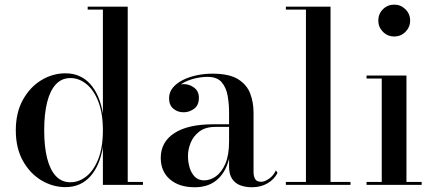

<svg xmlns="http://www.w3.org/2000/svg" viewBox="-20 -778 1828 808"><path d="M255.5 9.5Q202 9.5 154.2 -19Q106.5 -47.5 76.5 -101Q46.5 -154.5 46.5 -229.5Q46.5 -304.5 76.5 -358.2Q106.5 -412 154.2 -440.8Q202 -469.5 255.5 -469.5Q319 -469.5 359.5 -424.5Q400 -379.5 413 -300V-737.5H349V-750H517.5V-12.5H581.5V0H413V-159Q400 -80 359.5 -35.2Q319 9.5 255.5 9.5ZM276.5 -11Q312.5 -11 343.8 -36Q375 -61 394 -109.8Q413 -158.5 413 -229.5Q413 -301 394 -350Q375 -399 343.8 -424.2Q312.5 -449.5 276.5 -449.5Q239.5 -449.5 215 -423Q190.5 -396.5 178.2 -347.2Q166 -298 166 -229.5Q166 -161.5 178.2 -112.5Q190.5 -63.5 215 -37.2Q239.5 -11 276.5 -11Z M1040 10Q1014 10 992.2 2.2Q970.5 -5.5 957.2 -24.8Q944 -44 944 -77V-304.5Q944 -340.5 938 -375Q932 -409.5 912.8 -432Q893.5 -454.5 853.5 -454.5Q829.5 -454.5 803.8 -448.8Q778 -443 756 -431.8Q734 -420.5 720.2 -403.8Q706.5 -387 706.5 -364.5H692.5Q692.5 -391.5 711.2 -407.8Q730 -424 753 -424Q777.5 -424 797.2 -409Q817 -394 817 -366.5Q817 -335 796.8 -320.2Q776.5 -305.5 753 -305.5Q727 -305.5 709.2 -320.8Q691.5 -336 691.5 -364.5Q691.5 -389.5 707 -408.5Q722.5 -427.5 748.5 -440.8Q774.5 -454 807 -461Q839.5 -468 873.5 -468Q944.5 -468 981.8 -444.8Q1019 -421.5 1033 -384.2Q1047 -347 1047 -304.5V-54Q1047 -37 1053.5 -25Q1060 -13 1079.5 -13Q1094 -13 1112.2 -25.8Q1130.5 -38.5 1141 -61L1148 -50.5Q1134.5 -23.5 1106.2 -6.8Q1078 10 1040 10ZM799 10Q734 10 695.2 -23.2Q656.5 -56.5 656.5 -113.5Q656.5 -180.5 713.8 -217.8Q771 -255 877.5 -255H990.5V-244H886.5Q844.5 -244 819 -224.5Q793.5 -205 782.2 -176.8Q771 -148.5 771 -122Q771 -97 777.8 -73.5Q784.5 -50 799.5 -34.5Q814.5 -19 839 -19Q865.5 -19 889.5 -36.5Q913.5 -54 928.8 -90Q944 -126 944 -182H952Q952 -124.5 934.8 -81.2Q917.5 -38 883.8 -14Q850 10 799 10Z M1371 -750V-12.5H1455V0H1183V-12.5H1267.5V-737.5H1183V-750Z M1639 -624.5Q1611 -624.5 1591.5 -644.2Q1572 -664 1572 -691.5Q1572 -719.5 1591.5 -739Q1611 -758.5 1639 -758.5Q1666.5 -758.5 1686.2 -739Q1706 -719.5 1706 -691.5Q1706 -664 1686.5 -644.2Q1667 -624.5 1639 -624.5ZM1690.5 -460V-12.5H1754.5V0H1522.5V-12.5H1586.5V-447.5H1522.5V-460Z"/></svg>

Font: Bodoni Moda 18pt Medium
Style: Regular
Weight: 500
Designer: Owen Earl
Foundry: indestructible type
Version: Version 2.004